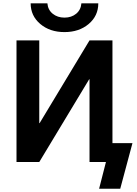

<svg xmlns="http://www.w3.org/2000/svg" viewBox="-20 -973 823 1153"><path d="M164.1 -953.1H264.6Q267.6 -914.1 296.4 -890.6Q325.2 -867.2 367.2 -867.2Q409.2 -867.2 437.5 -890.6Q465.8 -914.1 468.8 -953.1H570.3Q570.3 -877.9 512.7 -829.1Q455.1 -780.3 367.2 -780.3Q279.3 -780.3 221.7 -829.1Q164.1 -877.9 164.1 -953.1ZM655.3 -113.3H775.4L702.1 160.2H575.2L616.2 0H589.8H517.6V-497.1H515.6L215.8 0H79.1V-730.5H215.8V-233.4H217.8L517.6 -730.5H655.3Z"/></svg>

Font: Mgen+ 1c bold
Style: Bold
Weight: 700
Designer: [Source Han Sans]
Ryoko NISHIZUKA  (kana & ideographs); Paul D. Hunt (Latin, Greek & Cyrillic); Wenlong ZHANG  (bopomofo
Version: Version 1.059.20150602